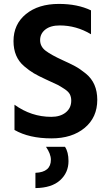

<svg xmlns="http://www.w3.org/2000/svg" viewBox="-20 -699 558 981"><path d="M477 -189Q477 -99 412.5 -45.5Q348 8 243 8Q129 8 54 -35V-164Q140 -102 242 -102Q288 -102 316 -124.5Q344 -147 344 -185Q344 -203 337 -217Q330 -231 308.5 -245Q287 -259 275.5 -265Q264 -271 228 -287Q218 -292 213 -294Q176 -311 153 -324.5Q130 -338 103 -361Q76 -384 62.5 -416Q49 -448 49 -489Q49 -575 112.5 -627Q176 -679 281 -679Q376 -679 445 -646V-524Q370 -569 285 -569Q238 -569 211.5 -548Q185 -527 185 -494Q185 -461 213.5 -439.5Q242 -418 299 -392Q339 -374 364 -360.5Q389 -347 418.5 -323Q448 -299 462.5 -265.5Q477 -232 477 -189ZM330 124Q330 183 287 222Q244 261 161 262V184Q240 181 240 117Q240 88 215 51H312Q330 78 330 124Z"/></svg>

Font: Hind Siliguri SemiBold
Style: Regular
Weight: 600
Designer: Jyotish Sonowal
Foundry: Indian Type Foundry
Version: Version 1.001;PS 1.0;hotconv 1.0.86;makeotf.lib2.5.63406; tt